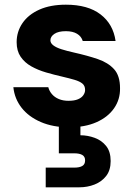

<svg xmlns="http://www.w3.org/2000/svg" viewBox="-20 -531 578 819"><path d="M275 12Q206 12 154 -10.5Q102 -33 72 -71.5Q42 -110 37 -159H186Q190 -143 201.5 -129.5Q213 -116 231 -108.5Q249 -101 272 -101Q297 -101 312.5 -107.5Q328 -114 335.5 -125Q343 -136 343 -147Q343 -165 331.5 -174.5Q320 -184 298 -190.5Q276 -197 246 -204Q211 -212 176.5 -222Q142 -232 113.5 -248Q85 -264 68 -289Q51 -314 51 -351Q51 -396 76 -432.5Q101 -469 148 -490Q195 -511 261 -511Q355 -511 409 -469.5Q463 -428 473 -356H333Q327 -376 308.5 -387Q290 -398 261 -398Q229 -398 212 -386.5Q195 -375 195 -359Q195 -347 207.5 -337.5Q220 -328 242 -321Q264 -314 295 -307Q353 -294 397 -279Q441 -264 466.5 -236Q492 -208 492 -155Q493 -107 466.5 -69Q440 -31 391 -9.5Q342 12 275 12ZM175 268V184H297Q319 184 331 177Q343 170 343 153Q343 137 331 130Q319 123 297 123H231V-4H323V46Q354 46 384 57Q414 68 433 92Q452 116 452 156Q452 195 433 219.5Q414 244 383.5 256Q353 268 318 268Z"/></svg>

Font: DM Sans 20pt Black
Style: Regular
Weight: 900
Version: Version 4.004;gftools[0.9.30]